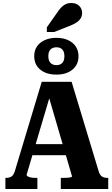

<svg xmlns="http://www.w3.org/2000/svg" viewBox="-20 -1259 748 1279"><path d="M175 -299H438L443 -225H169ZM292 -659 317 -634 157 -94Q157 -89 165 -84Q173 -79 187 -76.5Q201 -74 219 -74H229V0H16V-74H22Q43 -74 57.5 -84Q72 -94 81 -126L258 -714H457L637 -119Q645 -92 659.5 -83Q674 -74 696 -74H701V0H385V-74H398Q416 -74 430 -75Q444 -76 452 -78.5Q460 -81 460 -84ZM302 -885Q302 -855 316.5 -840Q331 -825 356 -825Q381 -825 395 -840Q409 -855 409 -885Q409 -915 395 -929.5Q381 -944 356 -944Q331 -944 316.5 -929.5Q302 -915 302 -885ZM503 -885Q503 -828 462.5 -795Q422 -762 356 -762Q289 -762 248.5 -795Q208 -828 208 -885Q208 -923 226.5 -950Q245 -977 278.5 -992Q312 -1007 356 -1007Q400 -1007 433 -992Q466 -977 484.5 -949.5Q503 -922 503 -885ZM358 -1171 292 -1077V-1046H341L438 -1084Q467 -1095 487 -1107.5Q507 -1120 517 -1136.5Q527 -1153 527 -1173Q527 -1201 507.5 -1220Q488 -1239 455 -1239Q433 -1239 416 -1230.5Q399 -1222 385.5 -1207Q372 -1192 358 -1171Z"/></svg>

Font: Roboto Serif SemiCondensed
Style: Bold
Weight: 700
Width: 4
Designer: Greg Gazdowicz
Foundry: Commercial Type
Version: Version 1.007